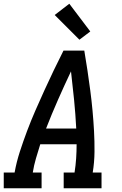

<svg xmlns="http://www.w3.org/2000/svg" viewBox="-29 -1005 649 1025"><path d="M-9 0V-84H49Q59 -140 77 -195.5Q95 -251 115.5 -305.5Q136 -360 159.5 -414Q183 -468 207.5 -521.5Q232 -575 257.5 -628.5Q283 -682 310 -735H421Q430 -682 438 -628.5Q446 -575 453 -521.5Q460 -468 465 -414Q470 -360 473 -305Q476 -250 475.5 -194.5Q475 -139 466 -84H513V0H311V-84H369Q375 -122 377.5 -159.5Q380 -197 380 -235H186Q174 -197 163 -159.5Q152 -122 146 -84H193V0ZM217 -319H378Q374 -396 366.5 -472Q359 -548 350 -624Q314 -548 280.5 -472Q247 -396 217 -319ZM395 -793 263 -925 341 -985 453 -837Z"/></svg>

Font: Iosevka Curly Slab MdExObl
Style: Regular
Weight: 500
Width: 7
Italic angle: -9°
Monospace: yes
Designer: Belleve Invis
Foundry: Belleve Invis
Version: Version 11.1.0; ttfautohint (v1.8.3)